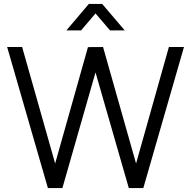

<svg xmlns="http://www.w3.org/2000/svg" viewBox="-20 -960 976 980"><path d="M394 -805H319L433.5 -940H501.5L616.5 -805H541.5L467.5 -891.5ZM298.5 0H224.5L16.5 -720H93L261.5 -125.5L429 -719.5L506 -720L674.5 -125.5L842 -720H919L711.5 0H637.5L467.5 -590.5Z"/></svg>

Font: CCSD_manrope
Style: Regular
Weight: 400
Designer: Mikhail Sharanda
Foundry: Mikhail Sharanda
Version: Version 4.503